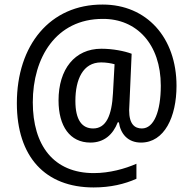

<svg xmlns="http://www.w3.org/2000/svg" viewBox="-20 -736 848 843"><path d="M755 -359C755 -571 624 -716 431 -716C199 -717 54 -537 54 -283C54 -48 178 87 391 87C466 87 527 72 579 49V-17C529 5 461 24 392 24C215 24 124 -98 124 -287C124 -483 226 -653 431 -653C580 -654 686 -542 686 -360C686 -247 656 -172 603 -172C572 -172 547 -190 547 -252C547 -259 548 -273 549 -295L558 -500C526 -512 475 -522 425 -522C308 -522 237 -432 237 -295C237 -182 287 -110 377 -110C437 -110 476 -145 497 -199H502C509 -149 541 -110 599 -110C702 -110 755 -223 755 -359ZM311 -293C311 -387 344 -462 424 -462C447 -462 468 -458 483 -454L476 -327C471 -229 446 -172 389 -172C340 -172 311 -209 311 -293Z"/></svg>

Font: Noto Sans Lao Looped SemiCondensed
Style: Regular
Weight: 400
Width: 4
Designer: Mark Frömberg, Ben Mitchell
Foundry: The Fontpad Ltd
Version: Version 1.003